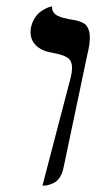

<svg xmlns="http://www.w3.org/2000/svg" viewBox="-20 -579 325 605"><path d="M113.8 5.9 203.1 -335.9Q207 -352.1 207 -365.2Q207 -388.2 192.1 -397.7Q177.2 -407.2 143.1 -413.1Q111.3 -418.5 93.8 -435.5Q76.2 -452.6 76.2 -478Q76.2 -488.3 78.1 -494.1Q81.5 -509.8 89.6 -522.2Q97.7 -534.7 106.7 -541.3Q115.7 -547.9 124.3 -552.2Q132.8 -556.6 138.7 -557.6L144 -559.1V-556.2Q144 -546.9 148.9 -539.8Q153.8 -532.7 163.3 -528.6Q172.9 -524.4 179 -522.9Q185.1 -521.5 195.8 -519Q210.9 -516.6 219 -514.9Q227.1 -513.2 237.1 -509Q247.1 -504.9 251.7 -499.3Q256.3 -493.7 259.8 -484.1Q263.2 -474.6 263.2 -460.9Q263.2 -438.5 254.9 -405.8L180.2 -50.8Q176.3 -31.7 167.7 -19.3Q159.2 -6.8 148.2 -2Q137.2 2.9 130.6 4.4Q124 5.9 117.2 5.9Z"/></svg>

Font: Common Serif
Style: Bold Italic
Weight: 700
Italic angle: -12°
Designer: Philipp H. Poll, Khaled Hosny
Foundry: Stefan Peev, Context Ltd.
Version: Version 1.026